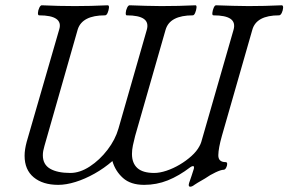

<svg xmlns="http://www.w3.org/2000/svg" viewBox="-20 -686 1091 726"><path d="M699 20Q691 20 695 6Q700 -8 704.5 -21.5Q709 -35 713 -48Q715 -58 710 -58Q706 -58 700 -54Q657 -21 614.5 -4Q572 13 525 13Q474 13 445 -13Q416 -39 405 -77Q374 -50 337.5 -29.5Q301 -9 265.5 2Q230 13 200 13Q142 13 107.5 -15.5Q73 -44 73 -97Q73 -109 75 -122Q77 -135 81 -150L204 -575Q212 -601 193 -614.5Q174 -628 128 -628Q123 -628 123.5 -637.5Q124 -647 128.5 -656.5Q133 -666 138 -666Q203 -663 263 -663Q323 -663 387 -666Q393 -666 392 -656.5Q391 -647 387 -637.5Q383 -628 377 -628Q291 -628 274 -575L148 -134Q145 -124 143.5 -115.5Q142 -107 142 -99Q142 -64 169.5 -48Q197 -32 246 -32Q282 -32 319.5 -56.5Q357 -81 386.5 -119.5Q416 -158 428 -200L535 -573Q543 -601 524 -614.5Q505 -628 459 -628Q455 -628 455.5 -637.5Q456 -647 460.5 -656.5Q465 -666 470 -666Q501 -665 531.5 -664Q562 -663 590 -663Q655 -663 719 -666Q724 -666 723 -656.5Q722 -647 718 -637.5Q714 -628 709 -628Q666 -628 640 -614.5Q614 -601 606 -573L491 -172Q486 -153 482.5 -136Q479 -119 479 -104Q479 -69 499.5 -50.5Q520 -32 563 -32Q584 -32 609.5 -40.5Q635 -49 659.5 -63.5Q684 -78 704 -96Q724 -114 734 -133Q736 -137 738 -141Q740 -145 741 -149L863 -573Q871 -601 852 -614.5Q833 -628 787 -628Q782 -628 783 -637.5Q784 -647 788 -656.5Q792 -666 797 -666Q829 -665 860.5 -664Q892 -663 920 -663Q981 -663 1045 -666Q1051 -666 1050.5 -656.5Q1050 -647 1045.5 -637.5Q1041 -628 1035 -628Q949 -628 934 -573L819 -172Q806 -126 805.5 -99.5Q805 -73 833 -73Q839 -73 839 -66Q839 -59 835 -51.5Q831 -44 825 -44Q816 -44 795.5 -34.5Q775 -25 755 -11Q735 0 727.5 5Q720 10 715 13Q710 17 706 18.5Q702 20 699 20Z"/></svg>

Font: Junicode VF
Style: Italic
Weight: 400
Italic angle: -11°
Designer: Peter S. Baker
Version: Version 2.209